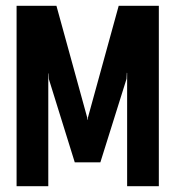

<svg xmlns="http://www.w3.org/2000/svg" viewBox="-20 -640 603 660"><path d="M37 0V-620H174L280 -235V-229H282V-235L388 -620H526V0H417V-389L416 -390L415 -369L325 -82H237L148 -368L147 -387L146 -388V0Z"/></svg>

Font: Smooch Sans Thin
Style: Bold
Weight: 700
Version: Version 1.010